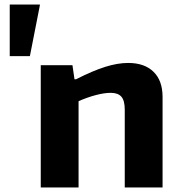

<svg xmlns="http://www.w3.org/2000/svg" viewBox="-20 -828 796 848"><path d="M156 -808V-804L112 -580H23V-808ZM160 -540H300L309 -478H316Q391 -516 445.5 -533Q500 -550 546 -550Q618 -550 658 -511Q698 -472 698 -400V0H531V-344Q531 -384 516 -401Q501 -418 469 -418Q441 -418 403 -408Q365 -398 327 -381V0H160Z"/></svg>

Font: Encode Sans Normal
Style: Bold
Weight: 700
Designer: Pablo Impallari, Andres Torresi
Foundry: Pablo Impallari, Andres Torresi
Version: Version 1.000; ttfautohint (v1.00) -l 8 -r 50 -G 200 -x 14 -